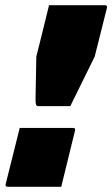

<svg xmlns="http://www.w3.org/2000/svg" viewBox="-20 -720 433 740"><path d="M251 -311H127Q122 -311 120 -314Q119 -316 118 -320Q117 -324 117 -340.5Q117 -357 118 -395Q119 -433 120 -502L142 -590Q149 -618 155.5 -645Q162 -672 169 -700H384Q395 -700 392 -689L345 -502Q322 -454 298 -406.5Q274 -359 251 -311ZM216 0H11Q-1 0 2 -11L56 -227H261Q272 -227 269 -216Z"/></svg>

Font: Recursive Sn Lnr St Blk
Style: Italic
Weight: 900
Italic angle: -15°
Version: Version 1.079;hotconv 1.0.112;makeotfexe 2.5.65598; ttfautoh